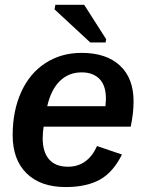

<svg xmlns="http://www.w3.org/2000/svg" viewBox="-20 -754 596 784"><path d="M158.2 -236.8Q154.8 -219.7 154.3 -189.5Q154.3 -133.3 180.4 -103.3Q206.5 -73.2 257.8 -73.2Q297.9 -73.2 327.9 -94.7Q357.9 -116.2 376 -157.7L478 -123Q441.9 -50.3 387.5 -20.3Q333 9.8 248 9.8Q146 9.8 88.9 -45.9Q31.7 -101.6 31.7 -202.1Q31.7 -301.8 66.9 -378.9Q101.6 -455.1 165.8 -496.6Q230 -538.1 313 -538.1Q414.1 -538.1 469.7 -486.3Q525.4 -434.6 525.4 -340.3Q525.4 -291 513.7 -236.8ZM172.9 -320.3H410.6L412.6 -350.1Q412.6 -405.3 386 -431.9Q359.4 -458.5 313.5 -458.5Q260.3 -458.5 224.1 -422.9Q188 -387.2 172.9 -320.3ZM413.6 -593.8 411.1 -580.6H348.6L202.6 -715.8L206.1 -734.4H323.7Z"/></svg>

Font: Arimo SemiBold
Style: Italic
Weight: 600
Italic angle: -12°
Version: Version 1.33